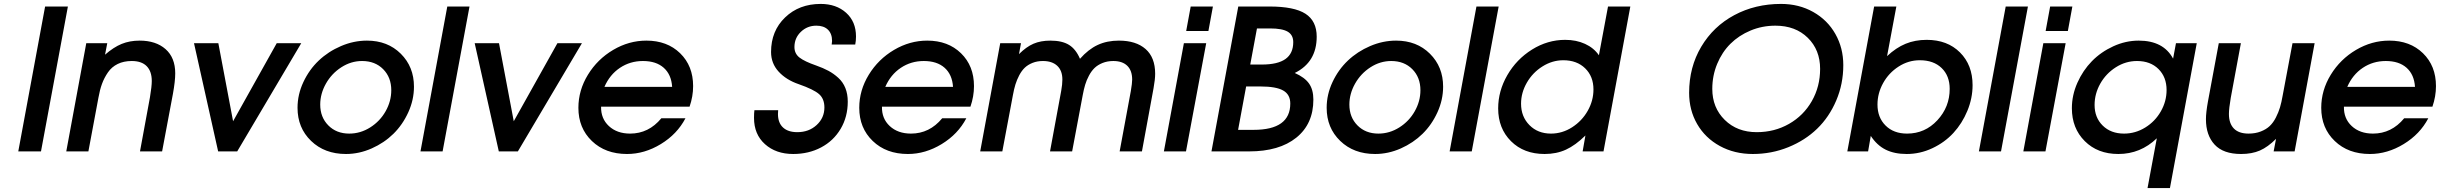

<svg xmlns="http://www.w3.org/2000/svg" viewBox="-20 -772 12441 979"><path d="M73.2 0 210 -738.8H326.2L189 0Z M317.9 0 419.9 -551.8H526.9L515.6 -493.2Q559.1 -531.2 600.3 -548.1Q641.6 -564.9 691.9 -564.9Q774.9 -564.9 824.2 -521.5Q873.5 -478 873.5 -397.9Q873.5 -358.4 861.8 -293.9L806.6 0H693.8L744.6 -275.9Q753.9 -331.5 753.9 -358.9Q753.9 -408.2 728 -434.6Q702.1 -460.9 651.9 -460.9Q610.8 -460.9 580.1 -445.8Q549.3 -430.7 530.3 -402.8Q511.2 -375 500 -344.2Q488.8 -313.5 481.9 -273.9L430.7 0Z M1092.3 0 969.2 -551.8H1093.3L1168.5 -153.8L1391.1 -551.8H1516.1L1189.5 0Z M1497.1 -222.2Q1497.1 -290 1526.9 -353.5Q1556.6 -417 1605.2 -463.1Q1653.8 -509.3 1718.8 -537.1Q1783.7 -564.9 1851.1 -564.9Q1956.5 -564.9 2023.7 -498Q2090.8 -431.2 2090.8 -330.1Q2090.8 -263.2 2062 -199.7Q2033.2 -136.2 1986.1 -89.8Q1939 -43.5 1875 -15.1Q1811 13.2 1744.1 13.2Q1635.3 13.2 1566.2 -53.5Q1497.1 -120.1 1497.1 -222.2ZM1612.8 -238.8Q1612.8 -174.3 1654.1 -132.6Q1695.3 -90.8 1760.7 -90.8Q1817.9 -90.8 1867.7 -122.3Q1917.5 -153.8 1946.3 -204.8Q1975.1 -255.9 1975.1 -312Q1975.1 -377.4 1933.8 -419.2Q1892.6 -460.9 1826.2 -460.9Q1770 -460.9 1720.5 -429Q1670.9 -397 1641.8 -345.5Q1612.8 -293.9 1612.8 -238.8Z M2124 0 2260.7 -738.8H2374L2236.8 0Z M2523.4 0 2400.4 -551.8H2524.4L2599.6 -153.8L2822.3 -551.8H2947.3L2620.6 0Z M3352.1 -168.9H3475.1Q3432.6 -87.9 3349.6 -37.4Q3266.6 13.2 3177.2 13.2Q3066.9 13.2 2998 -53Q2929.2 -119.1 2929.2 -222.2Q2929.2 -311.5 2977.8 -390.9Q3026.4 -470.2 3106.7 -517.6Q3187 -564.9 3275.9 -564.9Q3381.8 -564.9 3448 -500.5Q3514.2 -436 3514.2 -333Q3514.2 -280.3 3496.1 -228H3044.9Q3043.5 -167.5 3084.7 -129.2Q3126 -90.8 3192.9 -90.8Q3287.6 -90.8 3352.1 -168.9ZM3062 -329.1H3407.2Q3403.3 -391.6 3364.5 -426.3Q3325.7 -460.9 3258.3 -460.9Q3192.9 -460.9 3140.9 -426Q3088.9 -391.1 3062 -329.1Z M3826.7 -210H3947.8Q3946.8 -204.1 3946.8 -190.9Q3946.8 -146 3972.4 -122.1Q3998 -98.1 4045.4 -98.1Q4104.5 -98.1 4144 -134.5Q4183.6 -170.9 4183.6 -224.1Q4183.6 -268.1 4156.5 -292Q4129.4 -315.9 4052.7 -342.8Q3989.3 -364.3 3950.4 -406.5Q3911.6 -448.7 3911.6 -506.8Q3911.6 -614.3 3983.2 -683.1Q4054.7 -752 4164.6 -752Q4244.1 -752 4294.4 -706.8Q4344.7 -661.6 4344.7 -585.9Q4344.7 -564 4340.8 -544.9H4220.7Q4222.7 -558.6 4222.7 -563Q4222.7 -600.1 4201.7 -620.6Q4180.7 -641.1 4142.6 -641.1Q4096.2 -641.1 4063.5 -609.6Q4030.8 -578.1 4030.8 -532.2Q4030.8 -498.5 4056.6 -478.5Q4082.5 -458.5 4141.6 -438Q4177.7 -425.3 4204.3 -410.9Q4231 -396.5 4254.6 -375Q4278.3 -353.5 4290.5 -323Q4302.7 -292.5 4302.7 -253.9Q4302.7 -176.3 4266.4 -115Q4230 -53.7 4166.7 -20.3Q4103.5 13.2 4024.4 13.2Q3936.5 13.2 3880.6 -36.9Q3824.7 -86.9 3824.7 -170.9Q3824.7 -195.8 3826.7 -210Z M4784.2 -168.9H4907.2Q4864.7 -87.9 4781.7 -37.4Q4698.7 13.2 4609.4 13.2Q4499 13.2 4430.2 -53Q4361.3 -119.1 4361.3 -222.2Q4361.3 -311.5 4409.9 -390.9Q4458.5 -470.2 4538.8 -517.6Q4619.1 -564.9 4708 -564.9Q4814 -564.9 4880.1 -500.5Q4946.3 -436 4946.3 -333Q4946.3 -280.3 4928.2 -228H4477.1Q4475.6 -167.5 4516.8 -129.2Q4558.1 -90.8 4625 -90.8Q4719.7 -90.8 4784.2 -168.9ZM4494.1 -329.1H4839.4Q4835.4 -391.6 4796.6 -426.3Q4757.8 -460.9 4690.4 -460.9Q4625 -460.9 4573 -426Q4521 -391.1 4494.1 -329.1Z M4978 0 5080.1 -551.8H5186L5175.8 -496.1Q5212.9 -533.2 5249.8 -549.1Q5286.6 -564.9 5335.9 -564.9Q5395.5 -564.9 5430.7 -543.2Q5465.8 -521.5 5486.8 -472.2Q5529.3 -520.5 5576.9 -542.7Q5624.5 -564.9 5685.1 -564.9Q5772.5 -564.9 5821.3 -522Q5870.1 -479 5870.1 -396Q5870.1 -367.2 5861.8 -321.8L5802.7 0H5689L5746.1 -308.1Q5752.9 -348.1 5752.9 -366.2Q5752.9 -412.1 5728 -436.5Q5703.1 -460.9 5656.7 -460.9Q5626.5 -460.9 5601.8 -450.9Q5577.1 -440.9 5561 -425.3Q5544.9 -409.7 5532.5 -386.2Q5520 -362.8 5513.2 -339.8Q5506.3 -316.9 5501 -288.1L5446.8 0H5334L5391.1 -309.1Q5397 -341.8 5397 -366.2Q5397 -412.1 5370.8 -436.5Q5344.7 -460.9 5297.9 -460.9Q5268.6 -460.9 5244.9 -451.4Q5221.2 -441.9 5205.3 -426.8Q5189.5 -411.6 5177.2 -388.4Q5165 -365.2 5157.7 -341.6Q5150.4 -317.9 5145 -288.1L5090.8 0Z M5914.6 0 6016.6 -551.8H6130.4L6027.3 0ZM6028.3 -613.8 6051.3 -738.8H6164.6L6141.6 -613.8Z M6157.2 0 6293.9 -738.8H6453.1Q6579.1 -738.8 6636.5 -701.9Q6693.8 -665 6693.8 -585Q6693.8 -455.1 6582 -399.9Q6632.8 -377.4 6654.8 -345.9Q6676.8 -314.5 6676.8 -264.2Q6676.8 -140.1 6589.8 -70.1Q6502.9 0 6349.1 0ZM6293 -109.9H6372.1Q6559.1 -109.9 6559.1 -244.1Q6559.1 -290 6522.9 -310.5Q6486.8 -331.1 6407.2 -331.1H6334ZM6355 -442.9H6414.1Q6495.1 -442.9 6534.7 -471.2Q6574.2 -499.5 6574.2 -557.1Q6574.2 -593.8 6546.1 -610.4Q6518.1 -627 6456.1 -627H6389.2Z M6744.6 -222.2Q6744.6 -290 6774.4 -353.5Q6804.2 -417 6852.8 -463.1Q6901.4 -509.3 6966.3 -537.1Q7031.2 -564.9 7098.6 -564.9Q7204.1 -564.9 7271.2 -498Q7338.4 -431.2 7338.4 -330.1Q7338.4 -263.2 7309.6 -199.7Q7280.8 -136.2 7233.6 -89.8Q7186.5 -43.5 7122.6 -15.1Q7058.6 13.2 6991.7 13.2Q6882.8 13.2 6813.7 -53.5Q6744.6 -120.1 6744.6 -222.2ZM6860.4 -238.8Q6860.4 -174.3 6901.6 -132.6Q6942.9 -90.8 7008.3 -90.8Q7065.4 -90.8 7115.2 -122.3Q7165 -153.8 7193.8 -204.8Q7222.7 -255.9 7222.7 -312Q7222.7 -377.4 7181.4 -419.2Q7140.1 -460.9 7073.7 -460.9Q7017.6 -460.9 6968 -429Q6918.5 -397 6889.4 -345.5Q6860.4 -293.9 6860.4 -238.8Z M7371.6 0 7508.3 -738.8H7621.6L7484.4 0Z M7619.1 -219.2Q7619.1 -308.1 7665.8 -388.9Q7712.4 -469.7 7791.7 -519.3Q7871.1 -568.8 7960.9 -568.8Q8017.1 -568.8 8062 -548.3Q8106.9 -527.8 8132.8 -490.2L8179.2 -738.8H8293L8156.2 0H8049.8L8064 -81.1Q8013.2 -31.2 7964.8 -9Q7916.5 13.2 7856 13.2Q7750 13.2 7684.6 -52Q7619.1 -117.2 7619.1 -219.2ZM7735.8 -243.2Q7735.8 -177.2 7778.6 -134Q7821.3 -90.8 7888.2 -90.8Q7945.8 -90.8 7996.1 -123Q8046.4 -155.3 8075.7 -207Q8105 -258.8 8105 -315.9Q8105 -382.3 8062.7 -423.6Q8020.5 -464.8 7951.2 -464.8Q7895 -464.8 7845 -433.3Q7794.9 -401.9 7765.4 -350.6Q7735.8 -299.3 7735.8 -243.2Z M8592.8 -298.8Q8592.8 -429.7 8654.5 -533.7Q8716.3 -637.7 8823 -694.8Q8929.7 -752 9061.5 -752Q9152.8 -752 9225.6 -710.9Q9298.3 -669.9 9338.6 -598.6Q9378.9 -527.3 9378.9 -439.9Q9378.9 -344.2 9343 -259.8Q9307.1 -175.3 9245.6 -115.7Q9184.1 -56.2 9098.6 -21.5Q9013.2 13.2 8917.5 13.2Q8823.7 13.2 8749.3 -27.6Q8674.8 -68.4 8633.8 -139.4Q8592.8 -210.4 8592.8 -298.8ZM8710.9 -318.8Q8710.9 -223.1 8774.4 -160.6Q8837.9 -98.1 8937.5 -98.1Q9028.3 -98.1 9102.3 -140.4Q9176.3 -182.6 9218.5 -256.6Q9260.7 -330.6 9260.7 -420.9Q9260.7 -517.6 9197.8 -579.3Q9134.8 -641.1 9032.7 -641.1Q8965.3 -641.1 8905.8 -616.2Q8846.2 -591.3 8803.5 -548.8Q8760.7 -506.3 8735.8 -446.3Q8710.9 -386.2 8710.9 -318.8Z M9399.4 0 9536.1 -738.8H9649.4L9602.1 -485.8Q9647.9 -528.8 9696.5 -548.8Q9745.1 -568.8 9804.2 -568.8Q9909.7 -568.8 9973.9 -504.6Q10038.1 -440.4 10038.1 -337.9Q10038.1 -271 10011.5 -206.8Q9984.9 -142.6 9940.4 -94.2Q9896 -45.9 9833.3 -16.4Q9770.5 13.2 9702.1 13.2Q9639.2 13.2 9594.7 -9Q9550.3 -31.2 9519 -79.1L9505.4 0ZM9553.2 -238.8Q9553.2 -172.9 9594.5 -131.8Q9635.7 -90.8 9704.1 -90.8Q9795.4 -90.8 9858.4 -158.7Q9921.4 -226.6 9921.4 -318.8Q9921.4 -385.3 9880.4 -425Q9839.4 -464.8 9769 -464.8Q9710.9 -464.8 9660.9 -432.6Q9610.8 -400.4 9582 -348.4Q9553.2 -296.4 9553.2 -238.8Z M10070.3 0 10207 -738.8H10320.3L10183.1 0Z M10296.9 0 10398.9 -551.8H10512.7L10409.7 0ZM10410.6 -613.8 10433.6 -738.8H10546.9L10523.9 -613.8Z M10930.2 187 10977.5 -66.9Q10894.5 13.2 10781.2 13.2Q10675.8 13.2 10610.1 -52.5Q10544.4 -118.2 10544.4 -220.2Q10544.4 -286.6 10572.5 -349.9Q10600.6 -413.1 10646.7 -460.2Q10692.9 -507.3 10755.9 -536.1Q10818.8 -564.9 10885.3 -564.9Q11011.2 -564.9 11060.5 -473.1L11075.2 -551.8H11181.2L11044.4 187ZM10660.2 -236.8Q10660.2 -172.4 10701.7 -131.6Q10743.2 -90.8 10810.5 -90.8Q10868.2 -90.8 10918.5 -121.8Q10968.8 -152.8 10998 -204.1Q11027.3 -255.4 11027.3 -313Q11027.3 -378.9 10986.1 -419.9Q10944.8 -460.9 10876.5 -460.9Q10818.8 -460.9 10768.6 -429Q10718.3 -397 10689.2 -345.5Q10660.2 -293.9 10660.2 -236.8Z M11573.2 0 11585.4 -64Q11543.5 -22 11502.9 -4.4Q11462.4 13.2 11407.2 13.2Q11316.4 13.2 11272.2 -34.7Q11228 -82.5 11228 -164.1Q11228 -198.2 11238.3 -254.9L11293.5 -551.8H11406.2L11354.5 -272.9Q11345.2 -218.8 11345.2 -190.9Q11345.2 -142.6 11370.4 -116.7Q11395.5 -90.8 11445.3 -90.8Q11480 -90.8 11507.6 -101.6Q11535.2 -112.3 11553.2 -129.4Q11571.3 -146.5 11584.7 -172.9Q11598.1 -199.2 11605.7 -224.9Q11613.3 -250.5 11619.1 -284.2L11669.4 -551.8H11782.2L11680.2 0Z M12238.8 -168.9H12361.8Q12319.3 -87.9 12236.3 -37.4Q12153.3 13.2 12064 13.2Q11953.6 13.2 11884.8 -53Q11815.9 -119.1 11815.9 -222.2Q11815.9 -311.5 11864.5 -390.9Q11913.1 -470.2 11993.4 -517.6Q12073.7 -564.9 12162.6 -564.9Q12268.6 -564.9 12334.7 -500.5Q12400.9 -436 12400.9 -333Q12400.9 -280.3 12382.8 -228H11931.6Q11930.2 -167.5 11971.4 -129.2Q12012.7 -90.8 12079.6 -90.8Q12174.3 -90.8 12238.8 -168.9ZM11948.7 -329.1H12293.9Q12290 -391.6 12251.2 -426.3Q12212.4 -460.9 12145 -460.9Q12079.6 -460.9 12027.6 -426Q11975.6 -391.1 11948.7 -329.1Z"/></svg>

Font: Involve SemiBold Oblique
Style: Italic
Weight: 600
Italic angle: -10.5°
Designer: Stefan Peev
Foundry: Context Ltd.
Version: Version 1.001